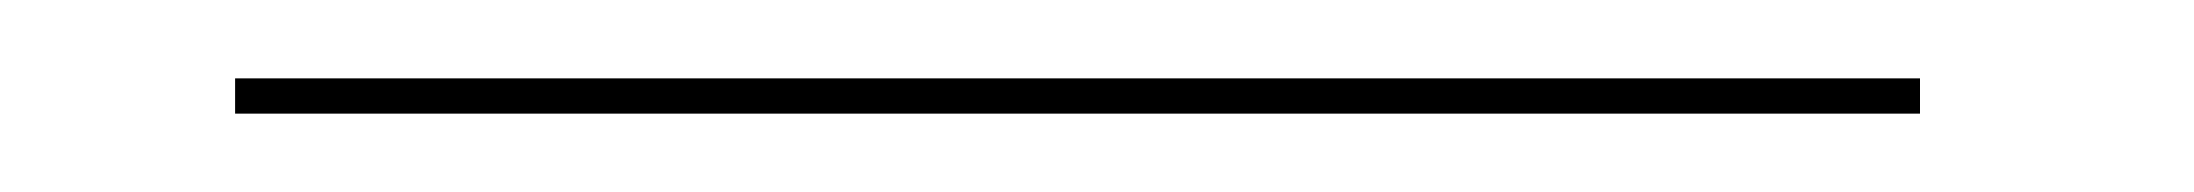

<svg xmlns="http://www.w3.org/2000/svg" viewBox="-20 -10 560 49"><path d="M40 10H470V19H40Z"/></svg>

Font: Bebas Neue Thin
Style: Regular
Weight: 200
Designer: Ryoichi Tsunekawa
Foundry: Ryoichi Tsunekawa
Version: Version 1.003;PS 001.003;hotconv 1.0.70;makeotf.lib2.5.58329